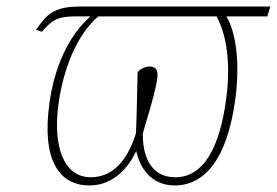

<svg xmlns="http://www.w3.org/2000/svg" viewBox="-20 -556 845 586"><path d="M253 10C327 10 372 -45 396 -95C406 -46 440 10 513 10C603 10 673 -68 698 -252C713 -360 701 -456 671 -506H796L805 -536H222C141 -536 120 -508 90 -465L108 -459C138 -494 154 -506 211 -506H256C189 -447 146 -351 131 -242C106 -64 163 10 253 10ZM515 -15C434 -15 415 -89 416 -149C425 -183 450 -257 459 -310C463 -334 462 -353 436 -353C424 -353 408 -346 400 -336C398 -272 398 -218 395 -149C376 -89 338 -15 257 -15C175 -15 140 -108 159 -242C174 -347 214 -449 280 -506H641C658 -476 690 -394 670 -252C650 -104 601 -15 515 -15Z"/></svg>

Font: Noto Serif SemiCondensed Thin
Style: Italic
Weight: 100
Width: 4
Italic angle: -12°
Designer: Monotype Design Team
Foundry: Monotype Imaging Inc.
Version: Version 2.013